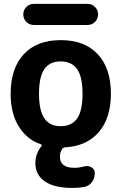

<svg xmlns="http://www.w3.org/2000/svg" viewBox="-20 -761 613 978"><path d="M207 -157.2Q233.4 -118.2 289.1 -118.2Q344.7 -118.2 372.6 -157.2Q400.4 -196.3 400.4 -283.2Q400.4 -370.1 372.6 -409.2Q344.7 -448.2 289.1 -448.2Q233.4 -448.2 206.1 -409.2Q178.7 -370.1 178.7 -283.2Q178.7 -196.3 207 -157.2ZM152.3 -633.8Q129.9 -633.8 114.3 -649.4Q98.6 -665 98.6 -687.5Q98.6 -710 114.3 -725.6Q129.9 -741.2 152.3 -741.2H425.8Q448.2 -741.2 463.9 -725.6Q479.5 -710 479.5 -687.5Q479.5 -665 463.9 -649.4Q448.2 -633.8 425.8 -633.8ZM348.6 196.3Q256.8 196.3 208.5 163.1Q160.2 129.9 160.2 70.3Q160.2 22.5 190.4 -15.6Q193.4 -18.6 192.4 -22Q191.4 -25.4 187.5 -26.4Q121.1 -47.9 79.1 -111.3Q34.2 -178.7 34.2 -283.2Q34.2 -413.1 101.1 -484.9Q168 -556.6 289.6 -556.6Q411.1 -556.6 478 -484.9Q544.9 -413.1 544.9 -283.2Q544.9 -158.2 481.4 -85.9Q420.9 -17.6 314.5 -10.7Q303.7 -10.7 297.9 -3.9Q285.2 13.7 285.2 37.1Q285.2 93.8 358.4 93.8Q384.8 93.8 411.1 85.9Q418 85 423.8 85Q435.5 85 446.3 91.8Q462.9 101.6 462.9 121.1Q462.9 146.5 448.2 166.5Q433.6 186.5 409.2 191.4Q378.9 196.3 348.6 196.3Z"/></svg>

Font: Gen Jyuu GothicX Bold
Style: Bold
Weight: 700
Designer: Ryoko NISHIZUKA (kana &amp; ideographs); Paul D. Hunt (Latin, Greek &amp; Cyrillic); Wenlong ZHANG (bopomofo); Sandoll C
Version: Version 1.058.20140828